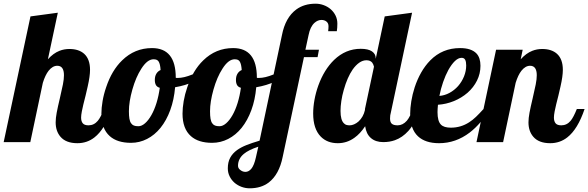

<svg xmlns="http://www.w3.org/2000/svg" viewBox="-58 -769 3184 1039"><path d="M269 -29.3Q243.2 -59.6 243.2 -106.9Q243.2 -129.4 248.8 -159.2Q254.4 -189 265.6 -235.8Q276.9 -283.7 282.5 -312.3Q288.1 -340.8 288.1 -361.8Q288.1 -413.1 252 -413.1Q226.6 -413.1 205.1 -386.2Q187 -363.3 173.8 -320.8L106 0H-38.1L106.9 -680.2L254.9 -700.2L201.2 -448.2Q230.5 -481 264.2 -494.1Q289.1 -503.9 317.9 -503.9Q368.7 -503.9 397.9 -477.5Q429.2 -448.7 429.2 -391.1Q429.2 -356.4 416.5 -300.8Q413.1 -284.7 405.3 -252.4Q391.1 -198.2 384.8 -166Q380.9 -145.5 380.9 -132.8Q380.9 -112.8 389.9 -101.8Q398.9 -90.8 420.9 -90.8Q450.7 -90.8 471.2 -115.2Q486.8 -133.8 504.9 -179.2H546.9Q509.8 -69.3 453.1 -25.4Q413.1 5.9 360.8 5.9Q298.8 5.9 269 -29.3Z M536.1 -32.2Q490.7 -72.3 490.7 -153.8Q490.7 -184.6 497.1 -221.9Q503.4 -259.3 516.6 -297.4Q546.9 -388.2 603 -442.4Q670.9 -508.8 764.6 -508.8Q893.1 -508.8 893.1 -349.1V-348.1Q896 -347.2 897.9 -347.2H903.8Q937 -347.2 982.4 -365.7Q1022.5 -382.3 1058.1 -407.2L1066.9 -379.9Q1037.6 -349.1 991.5 -327.6Q945.3 -306.2 889.6 -296.9Q883.8 -229 863.3 -173.1Q842.8 -117.2 810.5 -77.1Q778.8 -38.1 737.8 -17.1Q696.8 3.9 650.9 3.9Q576.7 3.9 536.1 -32.2ZM761.2 -146Q777.3 -174.3 789.1 -212.4Q800.8 -250.5 806.6 -293.9Q792 -297.9 785.9 -308.6Q779.8 -319.3 779.8 -335.9Q779.8 -356.4 788.1 -370.1Q796.4 -383.8 811 -390.1Q809.1 -421.9 800.8 -435.5Q796.4 -442.4 789.8 -445.3Q783.2 -448.2 772.9 -448.2Q739.3 -448.2 707 -397.5Q677.2 -351.6 658.2 -284.2Q639.6 -218.3 639.6 -167Q639.6 -142.1 642.3 -126.5Q645 -110.8 651.4 -102.1Q657.2 -93.3 666.5 -89.6Q675.8 -85.9 690.9 -85.9Q708.5 -85.9 726.8 -101.8Q745.1 -117.7 761.2 -146Z M975.1 -32.2Q929.7 -72.3 929.7 -153.8Q929.7 -184.6 936 -221.9Q942.4 -259.3 955.6 -297.4Q985.8 -388.2 1042 -442.4Q1109.9 -508.8 1203.6 -508.8Q1332 -508.8 1332 -349.1V-348.1Q1335 -347.2 1336.9 -347.2H1342.8Q1376 -347.2 1421.4 -365.7Q1461.4 -382.3 1497.1 -407.2L1505.9 -379.9Q1476.6 -349.1 1430.4 -327.6Q1384.3 -306.2 1328.6 -296.9Q1322.8 -229 1302.2 -173.1Q1281.7 -117.2 1249.5 -77.1Q1217.8 -38.1 1176.8 -17.1Q1135.7 3.9 1089.8 3.9Q1015.6 3.9 975.1 -32.2ZM1200.2 -146Q1216.3 -174.3 1228 -212.4Q1239.7 -250.5 1245.6 -293.9Q1231 -297.9 1224.9 -308.6Q1218.8 -319.3 1218.8 -335.9Q1218.8 -356.4 1227.1 -370.1Q1235.4 -383.8 1250 -390.1Q1248 -421.9 1239.7 -435.5Q1235.4 -442.4 1228.8 -445.3Q1222.2 -448.2 1211.9 -448.2Q1178.2 -448.2 1146 -397.5Q1116.2 -351.6 1097.2 -284.2Q1078.6 -218.3 1078.6 -167Q1078.6 -142.1 1081.3 -126.5Q1084 -110.8 1090.3 -102.1Q1096.2 -93.3 1105.5 -89.6Q1114.7 -85.9 1129.9 -85.9Q1147.5 -85.9 1165.8 -101.8Q1184.1 -117.7 1200.2 -146Z M1211.4 220.2Q1194.3 205.1 1184.6 185.3Q1174.8 165.5 1174.8 142.1Q1174.8 108.4 1187.7 84.5Q1200.7 60.5 1225.1 43Q1246.6 27.8 1275.1 16.4Q1303.7 4.9 1346.7 -7.8L1467.8 -579.1Q1486.3 -674.3 1545.4 -717.8Q1587.9 -749 1649.9 -749Q1672.4 -749 1693.6 -741.2Q1714.8 -733.4 1731.4 -719.2Q1748.5 -704.1 1758.1 -684.3Q1767.6 -664.6 1767.6 -641.1Q1767.6 -617.7 1764.6 -600.1H1717.8Q1719.7 -615.2 1719.7 -627Q1719.7 -643.6 1708.7 -652.3Q1697.8 -661.1 1681.6 -661.1Q1661.6 -661.1 1644 -645.5Q1620.6 -624.5 1611.8 -579.1L1594.7 -500H1668L1660.6 -460H1586.9L1471.7 80.1Q1452.6 175.3 1396 218.8Q1354.5 250 1293 250Q1270.5 250 1249.3 242.2Q1228 234.4 1211.4 220.2ZM1301.8 144.5Q1317.4 125.5 1326.7 83L1339.8 24.9Q1286.6 42.5 1261.2 64Q1230 90.3 1230 127.9Q1230 141.1 1241.2 149.9Q1254.4 161.1 1270 161.1Q1287.6 161.1 1301.8 144.5Z M1677.7 -29.8Q1636.7 -71.8 1636.7 -154.8Q1636.7 -189.9 1643.8 -229Q1650.9 -268.1 1664.6 -306.2Q1695.8 -392.1 1750 -444.8Q1812.5 -504.9 1894 -504.9Q1934.6 -504.9 1954.8 -491Q1975.1 -477.1 1975.1 -454.1V-450.2L2023.9 -680.2L2171.9 -700.2L2057.1 -160.2Q2052.7 -145.5 2052.7 -127.9Q2052.7 -107.4 2062.5 -99.1Q2072.3 -90.8 2093.8 -90.8Q2121.6 -90.8 2143.6 -115.7Q2162.1 -137.7 2174.8 -179.2H2216.8Q2190.4 -104 2151.9 -60.5Q2119.1 -24.4 2079.1 -10.3Q2050.3 0 2016.1 0Q1974.6 0 1949.2 -22Q1923.8 -43.9 1918 -85.9Q1891.1 -45.4 1859.9 -23.4Q1819.3 5.9 1770 5.9Q1712.9 5.9 1677.7 -29.8ZM1881.8 -111.3Q1908.2 -135.3 1917 -173.8V-179.2L1965.8 -408.2Q1962.4 -421.9 1956.1 -430.2Q1945.8 -442.9 1924.8 -442.9Q1904.8 -442.9 1886 -429.7Q1867.2 -416.5 1850.6 -393.1Q1821.3 -350.6 1802.2 -282.2Q1793.5 -252 1789.1 -222.4Q1784.7 -192.9 1784.7 -168.9Q1784.7 -119.1 1803.2 -101.6Q1809.6 -94.7 1817.4 -92.8Q1825.2 -90.8 1835 -90.8Q1845.7 -90.8 1858.2 -96.2Q1870.6 -101.6 1881.8 -111.3Z M2204.1 -31.2Q2161.6 -70.8 2161.6 -152.8Q2161.6 -183.6 2167.7 -221.2Q2173.8 -258.8 2186 -296.4Q2199.7 -338.4 2220.9 -376Q2242.2 -413.6 2270.5 -442.4Q2335.9 -508.8 2431.6 -508.8Q2492.7 -508.8 2520.5 -479.5Q2542 -456.5 2542 -413.1Q2542 -370.6 2523.4 -333.3Q2504.9 -295.9 2472.2 -267.1Q2439.5 -238.8 2397.9 -221.9Q2356.4 -205.1 2312 -202.1Q2309.6 -176.8 2309.6 -162.1Q2309.6 -113.3 2328.1 -94.7Q2344.2 -78.1 2381.8 -78.1Q2436 -78.1 2481 -107.4Q2500 -119.6 2517.6 -136.5Q2535.2 -153.3 2558.6 -179.2H2592.8Q2545.4 -99.1 2483.9 -51.8Q2408.2 5.9 2317.9 5.9Q2244.1 5.9 2204.1 -31.2ZM2420.9 -303.2Q2441.4 -326.7 2453.1 -355.7Q2464.8 -384.8 2464.8 -415Q2464.8 -435.1 2459.2 -445.6Q2453.6 -456.1 2439.9 -456.1Q2421.9 -456.1 2403.6 -438.5Q2385.3 -420.9 2368.2 -390.1Q2352.5 -361.3 2339.8 -324.7Q2327.1 -288.1 2319.8 -250Q2347.7 -252 2374 -266.1Q2400.4 -280.3 2420.9 -303.2Z M2827.6 -29.3Q2801.8 -59.6 2801.8 -106.9Q2801.8 -129.4 2807.4 -159.2Q2813 -189 2824.2 -235.8Q2835.4 -283.7 2841.1 -312.3Q2846.7 -340.8 2846.7 -361.8Q2846.7 -413.1 2810.5 -413.1Q2785.2 -413.1 2763.7 -386.2Q2745.6 -363.3 2732.4 -320.8L2664.6 0H2520.5L2626.5 -500H2770.5L2759.8 -448.2Q2789.1 -481 2822.8 -494.1Q2847.7 -503.9 2876.5 -503.9Q2927.2 -503.9 2956.5 -477.5Q2987.8 -448.7 2987.8 -391.1Q2987.8 -356.4 2975.1 -300.8Q2971.7 -284.7 2963.9 -252.4Q2949.7 -198.2 2943.4 -166Q2939.5 -145.5 2939.5 -132.8Q2939.5 -112.8 2948.5 -101.8Q2957.5 -90.8 2979.5 -90.8Q3009.3 -90.8 3029.8 -115.2Q3045.4 -133.8 3063.5 -179.2H3105.5Q3068.4 -69.3 3011.7 -25.4Q2971.7 5.9 2919.4 5.9Q2857.4 5.9 2827.6 -29.3Z"/></svg>

Font: Pattaya
Style: Regular
Weight: 400
Designer: Pablo Impallari / Thai characters Designed by Thanarat Vachiruckul and Suppakit Chalermlarp
Foundry: Pablo Impallari
Version: Version 2.000